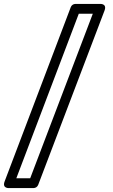

<svg xmlns="http://www.w3.org/2000/svg" viewBox="-53 -787 578 978"><path d="M100.8 121H30.2L348.3 -717H419.7ZM118 171C128 171 137.7 164.6 141.4 154.9L479.4 -733.1C493.5 -770.3 456 -767 456 -767H331C321 -767 311.3 -760.6 307.6 -750.9L-29.4 137.1C-43.5 174.3 -6 171 -6 171Z"/></svg>

Font: Fog Sans
Style: Outline
Weight: 700
Foundry: Intel Corporation
Version: Version 1.00